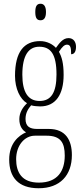

<svg xmlns="http://www.w3.org/2000/svg" viewBox="-20 -762 439 1023"><path d="M196 -654C212 -654 225 -664 225 -698C225 -731 212 -742 196 -742C178 -742 168 -731 168 -698C168 -664 178 -654 196 -654ZM186 241C300 241 363 172 363 64C363 -15 330 -75 240 -75H177C138 -75 116 -89 116 -128C116 -162 131 -183 146 -201C157 -197 180 -195 194 -195C277 -195 319 -259 319 -363C319 -426 309 -459 294 -486C312 -514 324 -524 337 -524C356 -524 359 -507 359 -473C377 -473 385 -489 385 -513C385 -538 372 -559 345 -559C314 -559 295 -530 278 -507C261 -526 230 -543 194 -543C108 -543 60 -486 60 -358C60 -289 87 -234 124 -212C103 -192 83 -164 83 -127C83 -88 101 -67 119 -57C79 -40 29 2 29 88C29 181 76 241 186 241ZM191 -224C129 -224 99 -272 99 -364C99 -468 133 -513 189 -513C250 -513 281 -474 281 -365C281 -270 253 -224 191 -224ZM187 211C95 211 66 155 66 86C66 14 110 -39 166 -39H228C303 -39 325 -2 325 67C325 149 287 211 187 211Z"/></svg>

Font: Noto Serif Armenian ExtraCondensed ExtraLight
Style: Regular
Weight: 200
Width: 2
Designer: Monotype Design Team
Foundry: Monotype Imaging Inc.
Version: Version 2.008